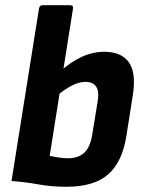

<svg xmlns="http://www.w3.org/2000/svg" viewBox="-20 -703 548 734"><path d="M234 11Q176 11 127.5 2Q79 -7 24 -11L129 -670Q131 -683 143 -683H249Q261 -683 259 -670L170 -107Q185 -104 203.5 -101Q222 -98 239 -98Q281 -98 303.5 -120.5Q326 -143 333 -191L353 -313Q360 -354 347.5 -372Q335 -390 307 -390Q282 -390 254 -375.5Q226 -361 191 -332L208 -428Q251 -467 293 -486Q335 -505 379 -505Q444 -505 472.5 -465Q501 -425 488 -341L463 -182Q447 -83 393 -36Q339 11 234 11Z"/></svg>

Font: Sofia Sans Semi Condensed ExtraBold
Style: Italic
Weight: 800
Italic angle: -9°
Version: Version 4.100